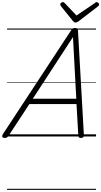

<svg xmlns="http://www.w3.org/2000/svg" viewBox="-66 -1277 947 1797"><path d="M-22 14Q-38 14 -43.5 5Q-49 -4 -40 -20L600 -994Q608 -1006 615.5 -1010.5Q623 -1015 637 -1015Q650 -1015 656.5 -1009.5Q663 -1004 664 -988L719 -14Q720 0 713.5 7Q707 14 692 14Q678 14 673 8.5Q668 3 667 -10L650 -303H209L16 -9Q6 5 -1 9.5Q-8 14 -22 14ZM241 -353H648L617 -930ZM839 -1257Q848 -1257 854.5 -1250Q861 -1243 861 -1236Q861 -1230 859 -1226Q857 -1222 852 -1218L671 -1079Q662 -1073 655 -1069.5Q648 -1066 640 -1066Q633 -1066 627.5 -1070Q622 -1074 616 -1081L503 -1221Q501 -1226 499.5 -1230Q498 -1234 498 -1237Q498 -1246 507 -1251.5Q516 -1257 522 -1257Q529 -1257 532.5 -1254.5Q536 -1252 541 -1247L650 -1132L818 -1246Q825 -1252 829 -1254.5Q833 -1257 839 -1257ZM0 490H833V500H0ZM0 -20H833V0H0ZM0 -505H833V-500H0ZM0 -1010H833V-1000H0Z"/></svg>

Font: Playwrite AU VIC Guides
Style: Regular
Weight: 400
Designer: Veronika Burian, José Scaglione
Foundry: TypeTogether
Version: Version 1.003